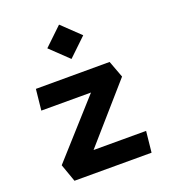

<svg xmlns="http://www.w3.org/2000/svg" viewBox="-146 -923 913 1030"><g transform="rotate(-20 310.0 -408.0)"><path d="M101.5 0H541.5L554 -120H254L532.5 -438L496.5 -534.5L75.5 -534L63 -414.5H346.5L65.5 -101.5ZM310 -619.5 412.5 -717.5 310 -815.5 207.5 -717.5Z"/></g></svg>

Font: Monaspace Krypton
Style: Bold
Weight: 700
Designer: Riley Cran & the Lettermatic Team
Foundry: Lettermatic
Version: Version 1.200 (Monaspace Krypton)